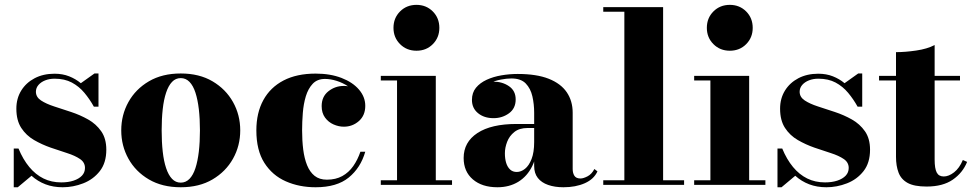

<svg xmlns="http://www.w3.org/2000/svg" viewBox="-20 -780 4104 810"><path d="M38 10V-153.5H58Q77 -107.5 103.5 -75.5Q130 -43.5 163.5 -27Q197 -10.5 238.5 -10.5Q268 -10.5 290.5 -18Q313 -25.5 325.8 -39Q338.5 -52.5 338.5 -71.5Q338.5 -95 317.5 -109.2Q296.5 -123.5 263.5 -134Q230.5 -144.5 193.8 -157.2Q157 -170 123.8 -189.2Q90.5 -208.5 69.8 -240.2Q49 -272 49 -321.5Q49 -364.5 69.5 -397.8Q90 -431 126.2 -450Q162.5 -469 210 -469Q244 -469 271.8 -458Q299.5 -447 321 -429L378.5 -470H395.5V-330H376Q358.5 -361.5 336 -388.5Q313.5 -415.5 283 -431.8Q252.5 -448 210.5 -448Q188.5 -448 170.8 -441Q153 -434 142.2 -421.5Q131.5 -409 131.5 -393Q131.5 -370.5 153 -356.2Q174.5 -342 208.5 -331Q242.5 -320 280.2 -307.5Q318 -295 351.8 -276Q385.5 -257 407 -226.2Q428.5 -195.5 428.5 -148.5Q428.5 -93 401 -58Q373.5 -23 331 -6.5Q288.5 10 244.5 10Q204.5 10 171.8 -2.5Q139 -15 113 -38.5L55 10Z M742.5 10Q664.5 10 608.2 -23Q552 -56 521.8 -110.5Q491.5 -165 491.5 -230Q491.5 -295 521.8 -349.5Q552 -404 608.2 -437Q664.5 -470 742.5 -470Q820.5 -470 876.5 -437Q932.5 -404 963 -349.5Q993.5 -295 993.5 -230Q993.5 -165 963 -110.5Q932.5 -56 876.5 -23Q820.5 10 742.5 10ZM742.5 -9.5Q764 -9.5 779.5 -25.5Q795 -41.5 804.5 -70.8Q814 -100 818.8 -140.5Q823.5 -181 823.5 -230Q823.5 -279 818.8 -319.5Q814 -360 804.5 -389.2Q795 -418.5 779.5 -434.5Q764 -450.5 742.5 -450.5Q721 -450.5 705.8 -434.5Q690.5 -418.5 680.8 -389.2Q671 -360 666.5 -319.5Q662 -279 662 -230Q662 -181 666.5 -140.5Q671 -100 680.8 -70.8Q690.5 -41.5 705.8 -25.5Q721 -9.5 742.5 -9.5Z M1311.5 10Q1242.5 10 1185.8 -15Q1129 -40 1095.2 -93Q1061.5 -146 1061.5 -230Q1061.5 -304 1091 -357.8Q1120.5 -411.5 1176.2 -440.5Q1232 -469.5 1311.5 -469.5Q1373.5 -469.5 1420.8 -451.2Q1468 -433 1494.5 -402Q1521 -371 1521 -333.5Q1521 -293 1494 -269.2Q1467 -245.5 1430.5 -245.5Q1409 -245.5 1387.2 -255Q1365.5 -264.5 1351.2 -284Q1337 -303.5 1337 -332.5Q1337 -372.5 1365.5 -395Q1394 -417.5 1430.5 -417.5Q1465.5 -417.5 1492.8 -395.5Q1520 -373.5 1520 -333.5H1501Q1501 -358.5 1486.8 -379.2Q1472.5 -400 1449.5 -415.2Q1426.5 -430.5 1400.5 -438.8Q1374.5 -447 1351 -447Q1318.5 -447 1299.2 -426.5Q1280 -406 1270.2 -373.8Q1260.5 -341.5 1257.5 -303.5Q1254.5 -265.5 1254.5 -230Q1254.5 -187 1259.2 -149.2Q1264 -111.5 1275.5 -83Q1287 -54.5 1307.2 -38.2Q1327.5 -22 1359 -22Q1396.5 -22 1424 -37.2Q1451.5 -52.5 1470.2 -79.2Q1489 -106 1500.5 -140H1521Q1501.5 -72 1451.2 -31Q1401 10 1311.5 10Z M1737 -566Q1695.5 -566 1667.8 -593.8Q1640 -621.5 1640 -662.5Q1640 -704 1667.8 -731.8Q1695.5 -759.5 1737 -759.5Q1778 -759.5 1805.8 -731.8Q1833.5 -704 1833.5 -662.5Q1833.5 -621.5 1806 -593.8Q1778.5 -566 1737 -566ZM1818.5 -460V-19.5H1887V0H1586.5V-19.5H1655V-440.5H1586.5V-460Z M2357 10Q2320.5 10 2292.5 0.2Q2264.5 -9.5 2249 -29.2Q2233.5 -49 2233.5 -79.5V-304.5Q2233.5 -340.5 2226 -373.5Q2218.5 -406.5 2198 -427.8Q2177.5 -449 2137.5 -449Q2117 -449 2092.5 -444.2Q2068 -439.5 2046 -429Q2024 -418.5 2009.8 -401.2Q1995.5 -384 1995.5 -358.5H1972Q1972 -392.5 1998.8 -414Q2025.5 -435.5 2062 -435.5Q2099.5 -435.5 2127.5 -416.2Q2155.5 -397 2155.5 -360.5Q2155.5 -322.5 2127.2 -302Q2099 -281.5 2062 -281.5Q2022.5 -281.5 1996.8 -302.5Q1971 -323.5 1971 -358.5Q1971 -389 1988 -409.8Q2005 -430.5 2033.2 -443.5Q2061.5 -456.5 2095.5 -462.2Q2129.5 -468 2164 -468Q2243.5 -468 2294.8 -447.8Q2346 -427.5 2371 -390.8Q2396 -354 2396 -304.5V-67Q2396 -50 2403.2 -38.5Q2410.5 -27 2429 -27Q2441 -27 2458.8 -36.2Q2476.5 -45.5 2487.5 -67L2500.5 -57Q2485.5 -24 2447 -7Q2408.5 10 2357 10ZM2078.5 10Q2013.5 10 1974.8 -23.2Q1936 -56.5 1936 -113.5Q1936 -180.5 1994.2 -218.8Q2052.5 -257 2159 -257H2280V-240H2206Q2171 -240 2150 -223.2Q2129 -206.5 2119.5 -181.8Q2110 -157 2110 -133.5Q2110 -110 2115.5 -92.5Q2121 -75 2132 -64.8Q2143 -54.5 2160 -54.5Q2178 -54.5 2194.8 -67.8Q2211.5 -81 2222.5 -109Q2233.5 -137 2233.5 -181H2246.5Q2246.5 -122.5 2225.5 -79.5Q2204.5 -36.5 2166.8 -13.2Q2129 10 2078.5 10Z M2777.5 -750V-19.5H2866V0H2525V-19.5H2614V-730.5H2525V-750Z M3059 -566Q3017.5 -566 2989.8 -593.8Q2962 -621.5 2962 -662.5Q2962 -704 2989.8 -731.8Q3017.5 -759.5 3059 -759.5Q3100 -759.5 3127.8 -731.8Q3155.5 -704 3155.5 -662.5Q3155.5 -621.5 3128 -593.8Q3100.5 -566 3059 -566ZM3140.5 -460V-19.5H3209V0H2908.5V-19.5H2977V-440.5H2908.5V-460Z M3260 10V-153.5H3280Q3299 -107.5 3325.5 -75.5Q3352 -43.5 3385.5 -27Q3419 -10.5 3460.5 -10.5Q3490 -10.5 3512.5 -18Q3535 -25.5 3547.8 -39Q3560.5 -52.5 3560.5 -71.5Q3560.5 -95 3539.5 -109.2Q3518.5 -123.5 3485.5 -134Q3452.5 -144.5 3415.8 -157.2Q3379 -170 3345.8 -189.2Q3312.5 -208.5 3291.8 -240.2Q3271 -272 3271 -321.5Q3271 -364.5 3291.5 -397.8Q3312 -431 3348.2 -450Q3384.5 -469 3432 -469Q3466 -469 3493.8 -458Q3521.5 -447 3543 -429L3600.5 -470H3617.5V-330H3598Q3580.5 -361.5 3558 -388.5Q3535.5 -415.5 3505 -431.8Q3474.5 -448 3432.5 -448Q3410.5 -448 3392.8 -441Q3375 -434 3364.2 -421.5Q3353.5 -409 3353.5 -393Q3353.5 -370.5 3375 -356.2Q3396.5 -342 3430.5 -331Q3464.5 -320 3502.2 -307.5Q3540 -295 3573.8 -276Q3607.5 -257 3629 -226.2Q3650.5 -195.5 3650.5 -148.5Q3650.5 -93 3623 -58Q3595.5 -23 3553 -6.5Q3510.5 10 3466.5 10Q3426.5 10 3393.8 -2.5Q3361 -15 3335 -38.5L3277 10Z M3889 7Q3837 7 3809.2 -8.2Q3781.5 -23.5 3770.8 -51.8Q3760 -80 3760 -118.5V-560Q3799 -560 3845.2 -566.8Q3891.5 -573.5 3923 -590V-106.5Q3923 -69 3931.8 -52.2Q3940.5 -35.5 3961.5 -35.5Q3982.5 -35.5 4005 -53Q4027.5 -70.5 4042 -105L4060 -97Q4041.5 -51 3999.5 -22Q3957.5 7 3889 7ZM3688.5 -440.5V-460H4030V-440.5Z"/></svg>

Font: Bodoni Moda 11pt ExtraBold
Style: Regular
Weight: 800
Designer: Owen Earl
Foundry: indestructible type
Version: Version 2.004